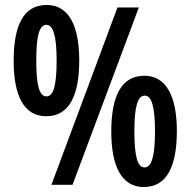

<svg xmlns="http://www.w3.org/2000/svg" viewBox="-20 -744 767 773"><path d="M35 -499C35 -361 75 -276 166 -276C258 -276 299 -358 299 -501C299 -640 257 -724 168 -724C75 -724 35 -643 35 -499ZM539 -714H453L187 0H272ZM126 -500C126 -599 138 -644 167 -644C194 -644 208 -600 208 -500C208 -399 195 -356 167 -356C139 -356 126 -398 126 -500ZM428 -214C428 -76 469 9 559 9C651 9 692 -73 692 -217C692 -355 650 -439 561 -439C469 -439 428 -358 428 -214ZM521 -216C521 -315 534 -359 563 -359C590 -359 604 -316 604 -215C604 -114 590 -70 562 -70C534 -70 521 -113 521 -216Z"/></svg>

Font: Noto Sans Sinhala UI ExtraCondensed SemiBold
Style: Regular
Weight: 600
Width: 2
Designer: Jelle Bosma - Monotype Design Team
Foundry: Monotype Imaging Inc.
Version: Version 2.006